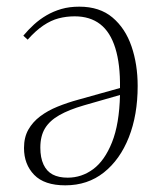

<svg xmlns="http://www.w3.org/2000/svg" viewBox="-20 -542 479 576"><path d="M176 14Q113 14 82.5 -17.5Q52 -49 52 -98Q52 -130 65 -153Q78 -176 100.5 -193Q123 -210 152.5 -222Q182 -234 215 -243L340 -278Q341 -349 326 -397.5Q311 -446 280.5 -469.5Q250 -493 204 -493Q179 -493 156 -487Q133 -481 110 -465.5Q87 -450 63 -423L50 -435Q65 -453 82 -468.5Q99 -484 119.5 -496Q140 -508 164 -515Q188 -522 218 -522Q279 -522 317.5 -489.5Q356 -457 374.5 -403Q393 -349 393 -284Q393 -197 366.5 -130Q340 -63 291.5 -24.5Q243 14 176 14ZM183 -9Q225 -9 259.5 -34.5Q294 -60 316 -115Q338 -170 340 -257L232 -226Q187 -213 158 -196.5Q129 -180 115 -157Q101 -134 101 -99Q101 -69 110.5 -48.5Q120 -28 138 -18.5Q156 -9 183 -9Z"/></svg>

Font: Literata 60pt ExtraLight
Style: Italic
Weight: 250
Italic angle: -2°
Designer: Latin by Veronika Burian and Jose Scaglione. Greek by Irene Vlachou. Cyrillic by Vera Evstafieva
Foundry: TypeTogether
Version: Version 3.103;gftools[0.9.29]